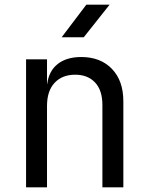

<svg xmlns="http://www.w3.org/2000/svg" viewBox="-20 -805 640 825"><path d="M92 0V-550H182V-445H183Q190 -500 228 -530Q266 -560 329 -560Q412 -560 461 -509Q510 -458 510 -370V0H420V-354Q420 -417 388.5 -450.5Q357 -484 303 -484Q247 -484 214.5 -449Q182 -414 182 -350V0ZM245 -645 351 -785H451L340 -645Z"/></svg>

Font: JetBrains Mono NL
Style: Regular
Weight: 400
Monospace: yes
Designer: Philipp Nurullin, Konstantin Bulenkov
Foundry: JetBrains
Version: Version 2.305; ttfautohint (v1.8.4.7-5d5b)